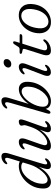

<svg xmlns="http://www.w3.org/2000/svg" viewBox="1005 -1764 767 2818"><g transform="rotate(-90 1389.0 -354.5)"><path d="M545 -609.5 402 -139.5Q384 -81 386 -63.5Q388 -46 403.5 -46Q420 -46 445 -67.5Q461 -80.5 468.5 -76.5Q480 -69.5 469 -50Q454.5 -25 426 -8Q397.5 9 367.5 9Q317 9 317 -40Q317 -57 324 -83.5Q331 -110 349 -166.5Q297.5 -79 238.8 -35Q180 9 126.5 9Q80.5 9 53.8 -22.5Q27 -54 32.5 -125Q35.5 -194 64.5 -255Q93.5 -316 140.8 -362.8Q188 -409.5 246 -436Q304 -462.5 365 -462.5Q402.5 -462.5 428.5 -448.5L473 -592.5Q485.5 -633 481.8 -648.2Q478 -663.5 461.5 -663.5Q453 -663.5 443 -658.8Q433 -654 419 -641.5Q402 -628.5 394.5 -632.5Q382.5 -639 394.5 -659Q409.5 -685 439.2 -701.2Q469 -717.5 500.5 -717.5Q577.5 -717.5 545 -609.5ZM102 -121.5Q100.5 -78.5 117 -59.2Q133.5 -40 160.5 -40Q186 -40 218 -61.8Q250 -83.5 282 -120.2Q314 -157 340.5 -202.5Q367 -248 381.5 -296L414.5 -403Q393 -426.5 350 -426.5Q305.5 -426.5 262.2 -400.8Q219 -375 183 -331Q147 -287 125.2 -232.8Q103.5 -178.5 102 -121.5Z M1014.5 -76Q1027 -69.5 1015 -49.5Q999 -23 969.5 -7Q940 9 909.5 9Q858 9 858 -35Q858 -52.5 867 -78.8Q876 -105 896 -156Q857 -95 814.5 -59Q772 -23 731.5 -7Q691 9 658.5 9Q600 9 594 -29.5Q588 -68 613.5 -138.5L684 -337.5Q697.5 -375 694.5 -391Q691.5 -407 676 -407Q667 -407 657.5 -402.2Q648 -397.5 634.5 -386Q619.5 -373 611.5 -377Q600.5 -383 611 -403.5Q626 -430 654.5 -446.2Q683 -462.5 714.5 -462.5Q794 -462.5 754.5 -351L682.5 -145Q662.5 -89 669 -67.2Q675.5 -45.5 706 -45.5Q738 -45.5 781.8 -73.5Q825.5 -101.5 867.5 -155.8Q909.5 -210 936 -288.5Q952 -336 957 -353.5Q962 -371 962 -381Q962 -391.5 958.2 -401.2Q954.5 -411 954.5 -423.5Q954.5 -441.5 971.8 -452Q989 -462.5 1016 -462.5Q1040 -462.5 1044.8 -441.2Q1049.5 -420 1032 -372L942 -119.5Q926.5 -77.5 929.5 -61.2Q932.5 -45 948.5 -45Q965.5 -45 990.5 -67Q1007 -80 1014.5 -76Z M1289 -588.5Q1301.5 -632.5 1297.5 -648Q1293.5 -663.5 1278 -663.5Q1261 -663.5 1236 -641.5Q1219.5 -628.5 1211.5 -632.5Q1199.5 -639 1211.5 -659Q1226 -683.5 1255.2 -700.5Q1284.5 -717.5 1317 -717.5Q1352.5 -717.5 1365.2 -692Q1378 -666.5 1361.5 -611.5L1273.5 -316.5Q1313.5 -380 1371 -421Q1428.5 -462 1490.5 -462Q1541.5 -462 1570 -429.2Q1598.5 -396.5 1598 -337.5Q1597 -264 1571.8 -201.2Q1546.5 -138.5 1505 -91.2Q1463.5 -44 1413.8 -17.5Q1364 9 1314.5 9Q1270 9 1240.2 -10Q1210.5 -29 1201 -67L1174.5 -16Q1162 2 1147.5 2Q1135.5 2 1130.5 -8.8Q1125.5 -19.5 1135 -52ZM1456 -420.5Q1426.5 -420.5 1395.2 -400.8Q1364 -381 1334.8 -348.2Q1305.5 -315.5 1282.5 -274.8Q1259.5 -234 1245.8 -191.2Q1232 -148.5 1232 -110Q1232 -67 1253.8 -47.5Q1275.5 -28 1310.5 -28Q1345 -28 1382.5 -51.8Q1420 -75.5 1452.2 -117Q1484.5 -158.5 1505 -213Q1525.5 -267.5 1526.5 -329Q1527 -378.5 1506.8 -399.5Q1486.5 -420.5 1456 -420.5Z M1856 -573Q1831 -573 1817.5 -588.5Q1804 -604 1808 -625.5Q1812 -650 1833.5 -667.5Q1855 -685 1884 -685Q1910 -685 1922.5 -669.5Q1935 -654 1931 -631Q1927 -607 1906 -590Q1885 -573 1856 -573ZM1769 -119Q1753.5 -78 1757 -61.8Q1760.5 -45.5 1776.5 -45.5Q1792.5 -45.5 1818 -67.5Q1825.5 -73.5 1831 -76.5Q1836.5 -79.5 1842 -76.5Q1853.5 -70 1842 -50Q1827.5 -25 1799 -8.2Q1770.5 8.5 1738.5 8.5Q1701.5 8.5 1688.8 -18.8Q1676 -46 1698.5 -104.5L1786 -334.5Q1802 -376 1799 -392.5Q1796 -409 1779.5 -409Q1763 -409 1737.5 -386.5Q1721 -373.5 1713 -377.5Q1701 -384 1713 -404Q1728.5 -429.5 1757.5 -446Q1786.5 -462.5 1816.5 -462.5Q1852 -462.5 1865.2 -435Q1878.5 -407.5 1855.5 -347Z M2068.5 -406 2024.5 -415.5Q2008.5 -420.5 2008.5 -433.5Q2008.5 -451 2032 -451H2078.5Q2097 -451 2108.5 -466L2151.5 -532Q2161 -546 2175.5 -546Q2191.5 -546 2191.5 -529.5Q2191.5 -519 2184 -495.5L2169.5 -450H2280.5Q2297.5 -450 2297.5 -436Q2297.5 -424 2287.2 -417.5Q2277 -411 2259.5 -411H2157.5L2073 -144.5Q2054.5 -85 2062.8 -65.8Q2071 -46.5 2099.5 -46.5Q2125 -46.5 2146.8 -57.2Q2168.5 -68 2191.5 -93.5Q2201.5 -103.5 2209.5 -103.5Q2221 -103.5 2220.5 -91Q2220 -72 2196.5 -48.5Q2173 -25 2135.8 -8Q2098.5 9 2056.5 9Q2005.5 9 1992.5 -24.5Q1979.5 -58 1999 -118L2074.5 -357Q2082 -382 2081.2 -392.2Q2080.5 -402.5 2068.5 -406Z M2587.5 -462.5Q2669 -458.5 2710.8 -398Q2752.5 -337.5 2735.5 -236Q2722.5 -158 2681.8 -101.5Q2641 -45 2583 -16Q2525 13 2459.5 9Q2408 6 2371.2 -22Q2334.5 -50 2319 -100Q2303.5 -150 2315.5 -219Q2328 -289 2367 -345.8Q2406 -402.5 2463 -434.5Q2520 -466.5 2587.5 -462.5ZM2471.5 -28Q2511.5 -25.5 2550 -48.2Q2588.5 -71 2618.2 -119.2Q2648 -167.5 2661 -241Q2677 -328.5 2652 -375.2Q2627 -422 2576.5 -425.5Q2534.5 -429 2496.2 -403.5Q2458 -378 2430 -329Q2402 -280 2389.5 -212.5Q2373 -123.5 2397.2 -77.8Q2421.5 -32 2471.5 -28Z"/></g></svg>

Font: Fraunces 9pt Soft Light
Style: Italic
Weight: 300
Italic angle: -16°
Version: Version 1.000;[0bf87f6ff]